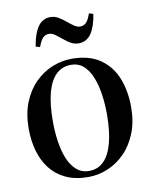

<svg xmlns="http://www.w3.org/2000/svg" viewBox="-83 -780 675 854"><g transform="rotate(-10 255.0 -353.0)"><path d="M22.5 -246Q22.5 -313 43 -364Q63.5 -415 98.2 -449.8Q133 -484.5 176.2 -502Q219.5 -519.5 264.5 -519.5Q343 -519.5 392.5 -485.2Q442 -451 465 -393Q488 -335 488 -263Q488 -196 467.5 -144.8Q447 -93.5 412.5 -58.8Q378 -24 335.2 -6.2Q292.5 11.5 247 11.5Q188.5 11.5 146 -8.5Q103.5 -28.5 76.2 -63.5Q49 -98.5 35.8 -145.2Q22.5 -192 22.5 -246ZM255.5 -14.5Q294.5 -14.5 321.2 -40.8Q348 -67 362.2 -119.2Q376.5 -171.5 376.5 -250Q376.5 -296.5 370 -340.2Q363.5 -384 349.5 -418.5Q335.5 -453 312.8 -473.2Q290 -493.5 256.5 -493.5Q217.5 -493.5 190 -467.8Q162.5 -442 148.2 -389.8Q134 -337.5 134 -258.5Q134 -211.5 140.5 -167.8Q147 -124 161.2 -89.5Q175.5 -55 198.8 -34.8Q222 -14.5 255.5 -14.5ZM116.5 -600.5Q125.5 -657.5 146.5 -688Q167.5 -718.5 203.5 -718.5Q222.5 -718.5 239 -708.8Q255.5 -699 270.8 -686.2Q286 -673.5 300 -663.8Q314 -654 327 -654Q344 -654 355 -665.5Q366 -677 375.5 -705L394.5 -699.5Q386 -643 365 -612.2Q344 -581.5 307.5 -581.5Q288.5 -581.5 272 -591.2Q255.5 -601 240.2 -613.8Q225 -626.5 211.2 -636.2Q197.5 -646 184.5 -646Q167.5 -646 156.5 -634.5Q145.5 -623 135.5 -595Z"/></g></svg>

Font: Merriweather 144pt
Style: Regular
Weight: 400
Version: Version 2.100